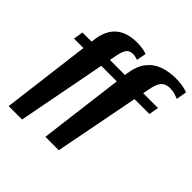

<svg xmlns="http://www.w3.org/2000/svg" viewBox="-246 -939 1353 1353"><g transform="rotate(45 430.5 -263.0)"><path d="M373.2 -511.6 361.2 -439H786.6L799.6 -511.6ZM762.6 -671.4Q788.6 -671.4 812.3 -663.8Q836 -656.2 847.8 -651L861.4 -728.2Q852.6 -733 836.1 -737.6Q819.6 -742.2 795.7 -745.6Q771.8 -749 739 -749Q672 -749 615.2 -728.2Q558.4 -707.4 521 -658.6Q483.6 -609.8 472.4 -525.2L382 193H515.6L662.2 -563Q669.6 -603.4 682.1 -627Q694.6 -650.6 714.4 -661Q734.2 -671.4 762.6 -671.4ZM332 -570.6Q338 -602.6 347.5 -621.2Q357 -639.8 371.6 -648.3Q386.2 -656.8 405.6 -656.8Q420.6 -656.8 433.8 -653.4Q447 -650 455 -646.8L468.6 -718.6Q458.6 -723.6 432.5 -729Q406.4 -734.4 368.4 -734.4Q321.2 -734.4 282.4 -722.9Q243.6 -711.4 214.2 -687.3Q184.8 -663.2 166.1 -625.1Q147.4 -587 141 -533.4L46 223H179.6ZM47.2 -511.6 35.2 -439H460.6L473.6 -511.6Z"/></g></svg>

Font: Roboto Serif 20pt
Style: Italic
Weight: 400
Italic angle: -10°
Designer: Greg Gazdowicz
Foundry: Commercial Type
Version: Version 1.008